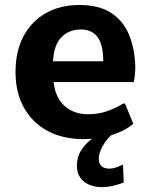

<svg xmlns="http://www.w3.org/2000/svg" viewBox="-20 -559 620 785"><path d="M321.3 9.8Q237.8 9.8 175.3 -23.4Q112.8 -56.6 78.1 -118.4Q43.5 -180.2 43.5 -264.2Q43.5 -349.6 76.2 -410.9Q108.9 -472.2 167.7 -505.4Q226.6 -538.6 304.2 -538.6Q384.3 -538.6 433.8 -506.6Q483.4 -474.6 507.3 -417.7Q531.2 -360.8 533.2 -285.6Q533.2 -270 531.7 -256.6Q530.3 -243.2 529.1 -234.4Q527.8 -225.6 527.3 -223.6H199.2Q203.6 -180.7 222.4 -151.4Q241.2 -122.1 271.5 -106.9Q301.8 -91.8 339.4 -91.8Q380.9 -91.8 416.5 -104Q452.1 -116.2 482.9 -135.3H491.2L524.9 -53.2Q493.7 -25.4 439.7 -7.8Q385.7 9.8 321.3 9.8ZM196.8 -308.6H402.3Q401.9 -377.4 378.4 -408Q355 -438.5 310.1 -438.5Q263.7 -438.5 232.2 -408Q200.7 -377.4 196.8 -308.6ZM395.5 206.1Q367.7 206.1 344.7 196.3Q321.8 186.5 308.1 167Q294.4 147.5 294.4 117.7Q294.4 85 309.3 59.8Q324.2 34.7 345.9 16.6Q367.7 -1.5 387.2 -12.2H442.4Q423.3 2.4 410.4 21.2Q397.5 40 390.6 58.1Q383.8 76.2 383.8 90.8Q383.8 108.9 394.5 119.6Q405.3 130.4 426.3 130.4Q443.4 130.4 460.2 123.5Q477.1 116.7 482.9 113.8L485.8 187.5Q464.8 195.3 441.7 200.7Q418.5 206.1 395.5 206.1Z"/></svg>

Font: Comme
Style: Bold
Weight: 700
Version: Version 1.000;gftools[0.9.27]